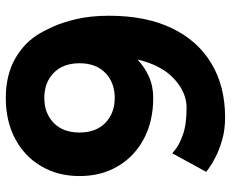

<svg xmlns="http://www.w3.org/2000/svg" viewBox="-86 -688 788 655"><g transform="rotate(90 307.5 -361.0)"><path d="M380.9 -735.4Q422.9 -735.4 457 -725.6Q491.2 -715.8 515.9 -703.1Q540.5 -690.4 553.7 -680.7Q566.9 -670.9 566.9 -670.9L503.4 -555.2Q503.4 -555.2 488.3 -567.4Q473.1 -579.6 439 -591.8Q404.8 -604 347.7 -604Q295.4 -604 249 -561Q202.6 -518.1 183.6 -436.5Q208.5 -460.4 241.2 -475.3Q273.9 -490.2 314.5 -490.2Q394 -490.2 454.1 -458.3Q514.2 -426.3 547.6 -369.6Q581.1 -313 581.1 -238.8Q581.1 -165 547.6 -108.2Q514.2 -51.3 454.1 -19.3Q394 12.7 314.5 12.7Q236.8 12.7 180.4 -19.3Q124 -51.3 93.3 -105Q85.4 -118.2 71.3 -148.9Q57.1 -179.7 45.7 -227.8Q34.2 -275.9 34.2 -339.8Q34.2 -465.3 76.7 -553.7Q119.1 -642.1 197 -688.7Q274.9 -735.4 380.9 -735.4ZM196.3 -238.8Q196.3 -182.6 229.2 -150.6Q262.2 -118.7 314.5 -118.7Q366.7 -118.7 399.7 -150.6Q432.6 -182.6 432.6 -238.8Q432.6 -294.9 399.7 -326.9Q366.7 -358.9 314.5 -358.9Q262.2 -358.9 229.2 -326.9Q196.3 -294.9 196.3 -238.8Z"/></g></svg>

Font: Giphurs
Style: Bold
Weight: 700
Version: Version 0.920; ttfautohint (v1.8.4.7-5d5b)